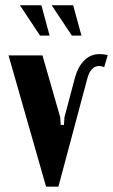

<svg xmlns="http://www.w3.org/2000/svg" viewBox="-20 -704 426 724"><path d="M167 -569.8H130.9L55.2 -684.1H136.2ZM287.1 -569.8H251L174.8 -684.1H255.9ZM373 -451.2Q359.4 -455.1 354 -455.1Q321.3 -455.1 309.1 -407.2L200.2 0H153.8L12.2 -495.1H140.1L207 -262.2L209 -232.9H221.2L223.1 -262.2L263.2 -413.1Q274.4 -453.1 298.1 -476.6Q321.8 -500 356 -500Q371.1 -500 386.2 -496.1Z"/></svg>

Font: Moniqa Black Paragraph
Style: Regular
Weight: 900
Designer: Rajesh Rajput
Foundry: Rajesh Rajput
Version: Version 1.000